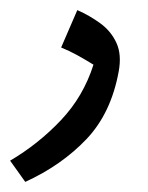

<svg xmlns="http://www.w3.org/2000/svg" viewBox="-20 -205 293 380"><path d="M30 155 0 113Q56 80 100.5 33Q145 -14 165 -77Q147 -88 132.5 -96Q118 -104 101 -111L133 -185Q158 -174 179 -158.5Q200 -143 210.5 -120Q221 -97 215 -64Q200 19 151 70.5Q102 122 30 155Z"/></svg>

Font: Noto Sans Arabic Med
Style: Regular
Weight: 500
Designer: Monotype Design Team, Nadine Chahine, Nizar Qandah and Khaled Hosny
Foundry: Monotype Imaging Inc.
Version: Version 2.012; ttfautohint (v1.8.4.7-5d5b)